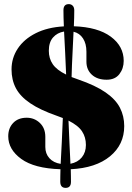

<svg xmlns="http://www.w3.org/2000/svg" viewBox="-20 -824 642 932"><path d="M324.5 58.5Q324.5 88 298.5 88Q272.5 88 272.5 57.5Q272.5 44 272.8 29Q273 14 273.5 -2.5Q146.5 -6.5 83.2 -52.5Q20 -98.5 20 -162.5Q20 -202 44 -227.2Q68 -252.5 109.5 -252.5Q147 -252.5 173.5 -227.2Q200 -202 200 -160V-110.5Q200 -78 219.8 -56Q239.5 -34 274.5 -28.5Q277 -78 280 -135Q283 -192 285 -251Q272 -256.5 257 -261.5Q175 -290 126.8 -322.8Q78.5 -355.5 57.2 -395.8Q36 -436 36 -487Q36 -542.5 66.2 -588.2Q96.5 -634 153.5 -662.8Q210.5 -691.5 290 -696Q289 -717.5 288.5 -737.2Q288 -757 288 -774.5Q288 -804 314 -804Q325.5 -804 333 -796.2Q340.5 -788.5 340.5 -773.5Q340.5 -757.5 340 -738.2Q339.5 -719 338.5 -696.5Q455 -692.5 517.8 -646Q580.5 -599.5 580.5 -528.5Q580.5 -491.5 559.5 -464.2Q538.5 -437 497.5 -437Q452.5 -437 426 -461.2Q399.5 -485.5 399.5 -524.5V-573Q399.5 -612 383 -637.5Q366.5 -663 337 -670Q335 -621.5 332 -565Q329 -508.5 327.5 -450Q342 -444 359 -438.5Q443.5 -409.5 492.5 -375.5Q541.5 -341.5 562.2 -301Q583 -260.5 583 -212Q583 -122 514 -65.2Q445 -8.5 323.5 -2.5Q324 14.5 324.2 29.8Q324.5 45 324.5 58.5ZM217 -577.5Q217 -540.5 236 -512.5Q255 -484.5 301 -462Q299 -517 296.2 -570.2Q293.5 -623.5 291 -671Q258 -665.5 237.5 -642.2Q217 -619 217 -577.5ZM397 -120.5Q397 -158 378.2 -186.5Q359.5 -215 312.5 -238.5Q314.5 -182 317.2 -128.2Q320 -74.5 322 -29Q357.5 -36 377.2 -60.2Q397 -84.5 397 -120.5Z"/></svg>

Font: Fraunces 72pt Black
Style: Regular
Weight: 900
Version: Version 1.000;[0bf87f6ff]